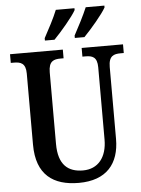

<svg xmlns="http://www.w3.org/2000/svg" viewBox="-61 -979 762 1036"><g transform="rotate(-5 319.5 -460.5)"><path d="M370 -784V-771H422C461 -811 525 -886 544 -921V-931H443C424 -886 396 -832 370 -784ZM208 -784V-771H260C299 -811 363 -886 382 -921V-931H281C263 -886 234 -832 208 -784ZM324 10C474 10 544 -75 544 -209V-598C544 -659 572 -667 609 -667H626V-714H402V-667H418C455 -667 482 -659 482 -602V-211C482 -115 434 -55 352 -55C272 -55 219 -96 219 -210V-598C219 -659 247 -667 284 -667H300V-714H14V-667H30C67 -667 95 -659 95 -602V-217C95 -53 186 10 324 10Z"/></g></svg>

Font: Noto Serif Georgian Condensed SemiBold
Style: Regular
Weight: 600
Width: 3
Designer: Monotype Design Team, Akaki Razmadze
Foundry: Google LLC
Version: Version 2.003